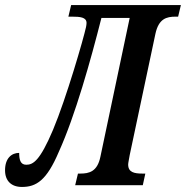

<svg xmlns="http://www.w3.org/2000/svg" viewBox="-56 -734 737 761"><path d="M31 7C88 7 129 -19 177 -132C242 -275 304 -497 346 -663H458L342 -113C330 -54 298 -46 262 -46H253L242 0H510L520 -46H509C476 -46 452 -51 452 -82C452 -88 455 -101 458 -119L560 -600C573 -660 604 -668 640 -668H650L661 -714H226L215 -668H229C261 -668 287 -666 287 -643C287 -639 286 -631 285 -627C276 -584 207 -345 154 -219C102 -96 75 -81 48 -81C24 -81 20 -103 20 -128C-10 -128 -36 -107 -36 -59C-36 -17 -11 7 31 7Z"/></svg>

Font: Noto Serif Condensed Semi
Style: Italic
Weight: 600
Width: 3
Italic angle: -12°
Designer: Monotype Design Team
Foundry: Monotype Imaging Inc.
Version: Version 1.901